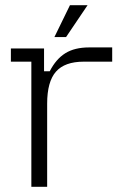

<svg xmlns="http://www.w3.org/2000/svg" viewBox="-20 -721 486 741"><path d="M101 0V-483H22V-534H150V-446H172Q196 -493 232 -515.5Q268 -538 324 -538H413V-483H303Q230 -483 196 -444.5Q162 -406 162 -321V0ZM190 -578 250 -701H318L235 -578Z"/></svg>

Font: Mozilla Headline ExtraLight
Style: Regular
Weight: 200
Designer: Studio DRAMA
Foundry: Studio DRAMA
Version: Version 1.000